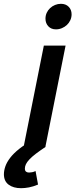

<svg xmlns="http://www.w3.org/2000/svg" viewBox="-92 -770 396 1007"><path d="M252 -531 146 0H32L138 -531ZM227.5 -750Q253 -750 268.2 -734.5Q283.5 -719 283.5 -695Q283.5 -678.5 276.8 -664Q270 -649.5 258.8 -639Q247.5 -628.5 232.5 -622.2Q217.5 -616 201.5 -616Q176.5 -616 161.5 -632Q146.5 -648 146.5 -672Q146.5 -688.5 153 -702.8Q159.5 -717 170.8 -727.5Q182 -738 196.8 -744Q211.5 -750 227.5 -750ZM147.5 0Q117 20.5 96.2 36.2Q75.5 52 62.8 65.5Q50 79 44.2 90.8Q38.5 102.5 38.5 114Q38.5 125.5 44.5 130.2Q50.5 135 60.5 135Q67.5 135 76.8 133.2Q86 131.5 94.5 127L107.5 198Q82.5 208.5 60.2 212.8Q38 217 18.5 217Q-22 217 -46.8 198.5Q-71.5 180 -71.5 144Q-71.5 124.5 -64 102.8Q-56.5 81 -38.8 57.8Q-21 34.5 8.8 10.8Q38.5 -13 82.5 -36Z"/></svg>

Font: Argentum Sans
Style: Italic
Weight: 400
Italic angle: -11.3099°
Designer: Julieta Ulanovsky, Owen Earl, Rasmus Andersson, Cristiano Sobral
Foundry: The Argentum Sans Project Authors
Version: Version 3.131; ttfautohint (v1.8.4.7-5d5b-dirty)